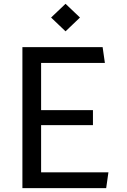

<svg xmlns="http://www.w3.org/2000/svg" viewBox="-20 -974 660 994"><path d="M96 0V-730H192.8V0ZM529.7 0H151.2V-81.8H541.3ZM461.2 -326.2H156.2V-404H461.2ZM151.2 -648.2V-730H511.3L523 -648.2ZM244.5 -883.2 319.3 -954.3 394 -883.2 319.3 -811.8Z"/></svg>

Font: Monaspace Krypton Var ExLight
Style: Regular
Weight: 200
Designer: Riley Cran and the Lettermatic Team
Version: Version 1.200 (Monaspace Krypton Var)